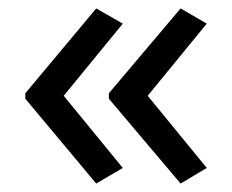

<svg xmlns="http://www.w3.org/2000/svg" viewBox="-20 -491 549 455"><path d="M40 -270 208 -471 271 -435 131 -264 271 -93 208 -56 40 -257ZM238 -270 408 -471 470 -435 330 -264 470 -93 408 -56 238 -257Z"/></svg>

Font: Noto Serif Ottoman Siyaq
Style: Regular
Weight: 400
Designer: Sérgio Martins
Version: Version 1.005; ttfautohint (v1.8.4.7-5d5b)